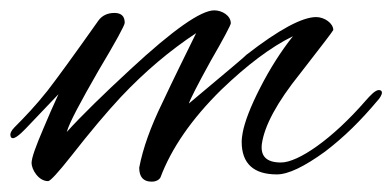

<svg xmlns="http://www.w3.org/2000/svg" viewBox="-57 -349 758 371"><path d="M672 -154C677 -159 681 -166 681 -170C681 -173 679 -175 675 -175C668 -175 658 -164 650 -155C585 -80 519 -35 486 -35C458 -35 446 -47 449 -71C454 -106 478 -151 523 -207C566 -262 587 -290 587 -291C587 -304 570 -316 554 -316C527 -316 482 -292 419 -243C419 -242 382 -211 308 -149C310 -156 324 -184 350 -231C376 -276 389 -301 389 -304C389 -319 372 -329 357 -329C331 -329 277 -291 195 -215C142 -166 101 -126 72 -94C77 -112 98 -151 133 -212C167 -269 184 -300 184 -305C184 -318 177 -324 164 -324C151 -324 140 -319 133 -309C85 -241 52 -196 35 -174C12 -145 -9 -123 -29 -103C-36 -96 -37 -91 -37 -89C-37 -84 -35 -82 -32 -82C-24 -82 -7 -101 -4 -104L56 -167C46 -145 36 -123 27 -101C12 -66 4 -44 4 -34C4 -22 17 1 36 1C40 1 55 -15 81 -48C117 -94 149 -132 176 -161C223 -211 272 -252 322 -285C300 -240 278 -196 257 -151C234 -104 219 -62 212 -25C212 -7 220 2 236 2C244 2 250 -1 253 -6C274 -62 313 -119 371 -176C420 -223 466 -258 509 -279C486 -250 465 -217 446 -180C427 -143 416 -114 412 -93C411 -87 410 -81 410 -75C410 -33 433 -12 478 -12C500 -12 531 -27 571 -56C609 -85 640 -116 672 -154Z"/></svg>

Font: AlexBrush
Style: Regular
Weight: 400
Designer: Robert E. Leuschke
Foundry: Robert E. Leuschke
Version: Version 1.001